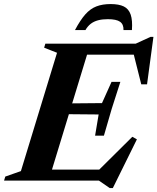

<svg xmlns="http://www.w3.org/2000/svg" viewBox="-51 -890 776 946"><path d="M230 -630 166.5 -655 172.5 -675H394.5L188.5 0H-31L-25 -20L52 -47ZM603.5 -639.5 629.5 -620.5H298L316.5 -675H618L691 -708.5H705L673.5 -474.5H645ZM489.5 36.5 436.5 0H110L128.5 -54.5H474L420.5 -37L601 -216L623.5 -203.5L505 36.5ZM461 -221.5H417.5L435 -326L215 -328L231 -380L451.5 -382L498.5 -486.5H542L499.5 -354ZM480 -795.5Q453 -795.5 432.2 -790Q411.5 -784.5 396.2 -772.8Q381 -761 370 -742H318.5Q344.5 -791 369.2 -819Q394 -847 424 -858.5Q454 -870 494 -870Q535 -870 559 -858.2Q583 -846.5 592.8 -818.2Q602.5 -790 599 -742H557.5Q558.5 -770 540.5 -782.8Q522.5 -795.5 480 -795.5Z"/></svg>

Font: Newsreader 24pt
Style: Bold Italic
Weight: 700
Italic angle: -17°
Designer: Hugues Gentile
Foundry: Production Type
Version: Version 1.003